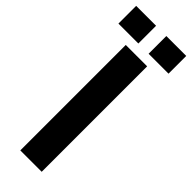

<svg xmlns="http://www.w3.org/2000/svg" viewBox="-331 -908 927 927"><g transform="rotate(45 133.0 -444.5)"><path d="M60 0H206V-720H60ZM-38 -768H98V-889H-38ZM168 -768H304V-889H168Z"/></g></svg>

Font: Aspekta 650
Style: Regular
Weight: 650
Designer: Ivo Dolenc
Version: Version 2.000